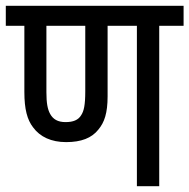

<svg xmlns="http://www.w3.org/2000/svg" viewBox="-20 -642 653 662"><path d="M529 -553H613V-622H0V-553H64V-325C64 -265 74 -229 94 -203C118 -170 157 -152 208 -152C260 -152 296 -166 319 -195C340 -220 351 -252 351 -310V-553H452V0H529ZM206 -221C179 -221 163 -231 153 -249C144 -265 140 -287 140 -324V-553H274V-328C274 -278 269 -259 260 -245C250 -228 232 -221 206 -221Z"/></svg>

Font: Noto Sans Condensed
Style: Regular
Weight: 400
Width: 3
Designer: Monotype Design Team
Foundry: Monotype Imaging Inc.
Version: Version 2.013